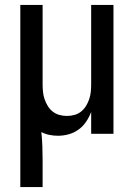

<svg xmlns="http://www.w3.org/2000/svg" viewBox="-20 -540 540 775"><path d="M62 215V-520H152V-200Q152 -185 153.5 -169.5Q155 -154 160 -139.5Q165 -125 173 -112Q181 -99 193 -89.5Q205 -80 220 -76Q235 -72 250 -72Q265 -72 280 -76Q295 -80 307 -89.5Q319 -99 327 -112Q335 -125 340 -139.5Q345 -154 346.5 -169.5Q348 -185 348 -200V-520H438V0H348V-88Q340 -67 327.5 -48.5Q315 -30 297 -17Q279 -4 257.5 2Q236 8 214 8Q197 8 179.5 4.5Q162 1 147 -7Q150 22 151 50.5Q152 79 152 107V215Z"/></svg>

Font: Iosevka Bendy Medium
Style: Regular
Weight: 500
Monospace: yes
Designer: Belleve Invis
Foundry: Belleve Invis
Version: Version 30.1.2